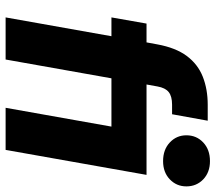

<svg xmlns="http://www.w3.org/2000/svg" viewBox="-62 -706 768 684"><g transform="rotate(90 322.0 -364.0)"><path d="M42 0 109 -377H42L64 -502H131L138 -540Q150 -606 179.5 -645.5Q209 -685 253.5 -702.5Q298 -720 353 -720H410L387 -593H353Q323 -593 308 -581Q293 -569 288 -541L281 -502H603L514 0H364L431 -377H259L192 0ZM554 -561Q513 -561 487.5 -585Q462 -609 462 -644Q462 -680 487.5 -704Q513 -728 554 -728Q594 -728 619 -704Q644 -680 644 -644Q644 -609 619 -585Q594 -561 554 -561Z"/></g></svg>

Font: DM Sans 16pt Black
Style: Italic
Weight: 900
Italic angle: -10°
Version: Version 4.004;gftools[0.9.30]